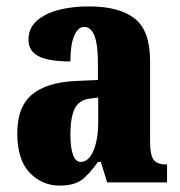

<svg xmlns="http://www.w3.org/2000/svg" viewBox="-20 -570 563 600"><path d="M166 10Q112 10 73 -30Q34 -70 34 -154Q34 -236 80 -274.5Q126 -313 218 -317L286 -320V-374Q286 -486 243 -486Q224 -486 212 -458.5Q200 -431 200 -378Q133 -378 101 -394Q69 -410 69 -446Q69 -482 95 -505Q121 -528 163.5 -539Q206 -550 257 -550Q353 -550 401 -512Q449 -474 449 -380V-126Q449 -86 460 -71Q471 -56 499 -56H502V0H315L295 -64H286Q258 -24 234 -7Q210 10 166 10ZM232 -64Q257 -64 272 -99Q287 -134 287 -191V-265L262 -262Q227 -258 213.5 -230.5Q200 -203 200 -150Q200 -109 208 -86.5Q216 -64 232 -64Z"/></svg>

Font: Noto Serif Tamil ExtraCondensed Black
Style: Italic
Weight: 900
Width: 2
Italic angle: -12°
Designer: Indian Type Foundry, Tom Grace, and the Monotype Design Team
Foundry: Monotype Imaging Inc.
Version: Version 2.003; ttfautohint (v1.8.4.7-5d5b)